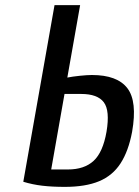

<svg xmlns="http://www.w3.org/2000/svg" viewBox="-20 -720 543 750"><path d="M233 10Q184 10 145.5 5.5Q107 1 71 -10L193 -700H293L243 -417Q263 -421 292 -424Q321 -427 339 -427Q438 -427 477.5 -375.5Q517 -324 496 -205Q482 -130 451 -82Q420 -34 367 -12Q314 10 233 10ZM180 -58H245Q309 -58 345.5 -91.5Q382 -125 396 -205Q410 -288 385.5 -320.5Q361 -353 297 -353H232Z"/></svg>

Font: Cuprum Medium
Style: Italic
Weight: 500
Italic angle: -10°
Version: Version 3.000